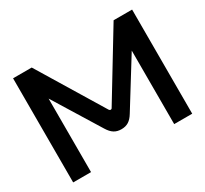

<svg xmlns="http://www.w3.org/2000/svg" viewBox="-137 -870 1143 1070"><g transform="rotate(-30 435.0 -335.0)"><path d="M52 -670V0H167V-473L352 -173C374 -137 398 -122 434 -122C470 -122 494 -137 516 -173L702 -473V0H818V-670H699L445 -252C441 -244 431 -244 426 -252L172 -670Z"/></g></svg>

Font: LT Wave Medium
Style: Regular
Weight: 500
Designer: Daniel Lyons
Version: Version 2.5 (Glyphs App)